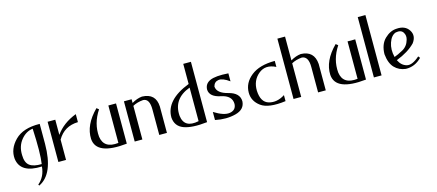

<svg xmlns="http://www.w3.org/2000/svg" viewBox="-61 -1387 5116 2250"><g transform="rotate(-15 2497.0 -261.5)"><path d="M199 209C325.7 149 389.7 -2.3 391 -245V-488C256.3 -490.7 155.8 -458.3 89.5 -391C23.2 -323.7 -6 -249.3 2 -168C18 -47.3 113 9 287 1C280.3 82.3 248.3 147 191 195ZM97 -188C94.3 -260 113.2 -320.8 153.5 -370.5C193.8 -420.2 241.7 -448.3 297 -455C307 -256.3 305.3 -113.7 292 -27C226.7 -25 178 -36 146 -60C114 -84 97.7 -126.7 97 -188Z M487 -488H580V-304C638 -386 721 -447.7 829 -489V-392C717 -389.3 634 -340.7 580 -246V0H487Z M927 -161C921.7 -275 973 -386 1081 -494L1107 -473C1041.7 -374.3 1014 -271 1024 -163C1038 -63 1104.7 -20 1224 -34V-488H1317V0C1066.3 26.7 936.3 -27 927 -161Z M1506 -443C1548 -468.3 1589.7 -483 1631 -487C1741.7 -483.7 1799.3 -428 1804 -320V0H1711V-306C1711.7 -396.7 1685.7 -442.7 1633 -444C1584.3 -440 1542 -428 1506 -408V0H1413V-488H1506Z M2198 -732H2291V0C2166.3 14 2071.5 8.7 2006.5 -16C1941.5 -40.7 1906.3 -88.7 1901 -160C1899.7 -301.3 1998.7 -410.7 2198 -488ZM2198 -37V-444C2054 -390.7 1987.7 -294 1999 -154C2011.7 -50.7 2078 -11.7 2198 -37Z M2680 -488C2576 -495.3 2501.7 -488.8 2457 -468.5C2412.3 -448.2 2390 -413.7 2390 -365C2394 -307 2439.5 -269.2 2526.5 -251.5C2613.5 -233.8 2657 -190.7 2657 -122C2654.3 -74 2628.7 -45.5 2580 -36.5C2531.3 -27.5 2467 -48 2387 -98V0C2476.3 18.7 2559 18.2 2635 -1.5C2711 -21.2 2750.7 -64 2754 -130C2752.7 -198 2707.8 -243 2619.5 -265C2531.2 -287 2485.3 -325.7 2482 -381C2491.3 -417 2513.2 -437.5 2547.5 -442.5C2581.8 -447.5 2626 -430.3 2680 -391Z M2852 -207C2852 -285.7 2886 -352.2 2954 -406.5C3022 -460.8 3118.3 -488 3243 -488V-415C3163 -455 3093.7 -450.7 3035 -402C2976.3 -353.3 2948 -287.7 2950 -205C2954 -109.7 2987.5 -53.3 3050.5 -36C3113.5 -18.7 3177.7 -31 3243 -73V0C3102.3 18.7 3002 6 2942 -38C2882 -82 2852 -138.3 2852 -207Z M3433 -443C3475 -468.3 3516.7 -483 3558 -487C3665.3 -483.7 3723 -428 3731 -320V0H3638V-306C3638.7 -393.3 3612.7 -439.3 3560 -444C3511.3 -440 3469 -428 3433 -408V0H3340V-732H3433Z M3829 -161C3823.7 -275 3875 -386 3983 -494L4009 -473C3943.7 -374.3 3916 -271 3926 -163C3940 -63 4006.7 -20 4126 -34V-488H4219V0C3968.3 26.7 3838.3 -27 3829 -161Z M4315 -732V0H4408V-732Z M4574 -415C4618.7 -458.3 4667 -481 4719 -483C4788.3 -488.3 4838.5 -467 4869.5 -419C4900.5 -371 4896.3 -320.7 4857 -268C4802.3 -211.3 4725.7 -164 4627 -126C4649 -79.3 4681.2 -50.2 4723.5 -38.5C4765.8 -26.8 4818 -48.7 4880 -104L4897 -82C4841.7 -25.3 4777 2 4703 0C4649 -6 4604.3 -27.3 4569 -64C4533.7 -100.7 4512.3 -156.3 4505 -231C4506.3 -310.3 4529.3 -371.7 4574 -415ZM4789 -416C4771.7 -442.7 4741.3 -451.7 4698 -443C4660.7 -430.3 4632.8 -397.2 4614.5 -343.5C4596.2 -289.8 4595 -231.7 4611 -169C4638.3 -178.3 4673.2 -194.5 4715.5 -217.5C4757.8 -240.5 4786 -277 4800 -327C4810 -359.7 4806.3 -389.3 4789 -416Z"/></g></svg>

Font: Neocyr
Style: Regular
Weight: 400
Designer: Viktar Palstsiuk <vipals@gmail.com>
Version: 1.00